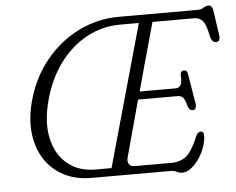

<svg xmlns="http://www.w3.org/2000/svg" viewBox="-52 -776 1044 850"><g transform="rotate(-5 470.5 -351.5)"><path d="M675 0H322Q253 0 200.2 -27.2Q147.5 -54.5 115.8 -103Q84 -151.5 76 -216.8Q68 -282 88 -358.5Q115.5 -462.5 177.8 -539.2Q240 -616 324.8 -658Q409.5 -700 505 -700H854.5Q870 -700 881.5 -707.5Q893 -715 903.5 -715Q920.5 -715 924 -690L940 -580.5Q944 -552.5 925.5 -551Q906 -549.5 898.5 -579Q888.5 -631 874.5 -647.8Q860.5 -664.5 835.5 -664.5H651Q642.5 -633.5 629 -585.2Q615.5 -537 599.5 -479.2Q583.5 -421.5 567.5 -362.5H728.5Q742.5 -362.5 750 -374.5Q757.5 -386.5 755 -421.5Q757 -438.5 770 -438.5Q778.5 -438.5 782.5 -433.5Q786.5 -428.5 787.5 -421.5L810 -285Q811.5 -272.5 806.5 -266Q801.5 -259.5 794 -259.5Q780.5 -259.5 774 -277Q765.5 -309 757.2 -318.2Q749 -327.5 731.5 -327.5H557.5Q541 -267.5 526.8 -214.8Q512.5 -162 502.5 -125.5Q492.5 -89 489.5 -77.5Q484 -57.5 491.8 -46.5Q499.5 -35.5 517.5 -35.5H681Q720 -35.5 746.8 -57.2Q773.5 -79 801 -146Q808.5 -162 821.5 -162Q836.5 -162 835 -138Q832.5 -103 815.2 -68.2Q798 -33.5 773.2 -10.8Q748.5 12 724 12Q712 12 700.5 6Q689 0 675 0ZM162.5 -360Q136.5 -264.5 152.5 -191.2Q168.5 -118 218.2 -76.8Q268 -35.5 343 -35.5H414L590.5 -665H507Q428.5 -665 359.2 -628Q290 -591 239 -522.5Q188 -454 162.5 -360Z"/></g></svg>

Font: Fraunces 144pt SuperSoft Light
Style: Italic
Weight: 300
Italic angle: -16°
Version: Version 1.000;[b76b70a41]